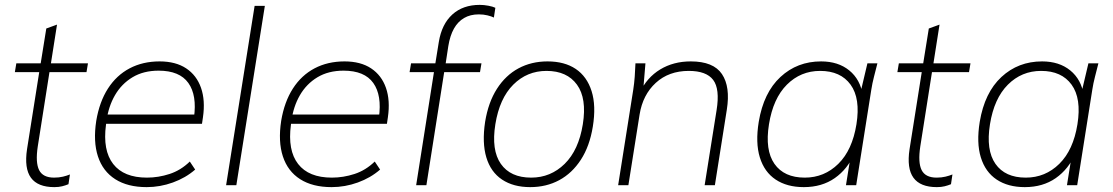

<svg xmlns="http://www.w3.org/2000/svg" viewBox="-20 -760 4569 788"><path d="M203 8Q135 8 107 -30.5Q79 -69 91 -148L141 -464H41L47 -500H147L170 -643L214 -659L189 -500H341L335 -464H183L135 -159Q125 -93 140.5 -62Q156 -31 202 -31Q222 -31 238.5 -35Q255 -39 267 -44L261 -4Q249 1 235 4.5Q221 8 203 8Z M582 8Q504 8 453 -24.5Q402 -57 382 -118Q362 -179 375 -264Q388 -342 423 -396.5Q458 -451 512 -479.5Q566 -508 635 -508Q701 -508 744 -479.5Q787 -451 805 -399.5Q823 -348 813 -279L809 -252H400L406 -290H793L776 -277Q789 -369 753 -419.5Q717 -470 631 -470Q569 -470 524 -443Q479 -416 452 -369.5Q425 -323 417 -263L415 -248Q401 -143 444.5 -87Q488 -31 583 -31Q630 -31 676 -46Q722 -61 759 -97L781 -64Q742 -30 689.5 -11Q637 8 582 8Z M908 0 1025 -736H1067L950 0Z M1341 8Q1263 8 1212 -24.5Q1161 -57 1141 -118Q1121 -179 1134 -264Q1147 -342 1182 -396.5Q1217 -451 1271 -479.5Q1325 -508 1394 -508Q1460 -508 1503 -479.5Q1546 -451 1564 -399.5Q1582 -348 1572 -279L1568 -252H1159L1165 -290H1552L1535 -277Q1548 -369 1512 -419.5Q1476 -470 1390 -470Q1328 -470 1283 -443Q1238 -416 1211 -369.5Q1184 -323 1176 -263L1174 -248Q1160 -143 1203.5 -87Q1247 -31 1342 -31Q1389 -31 1435 -46Q1481 -61 1518 -97L1540 -64Q1501 -30 1448.5 -11Q1396 8 1341 8Z M1688 0 1761 -464H1661L1667 -500H1777L1765 -489L1781 -588Q1793 -661 1836.5 -700.5Q1880 -740 1949 -740Q1966 -740 1984.5 -736.5Q2003 -733 2013 -728L2007 -688Q1997 -693 1980.5 -697Q1964 -701 1945 -701Q1910 -701 1884.5 -686Q1859 -671 1843 -642.5Q1827 -614 1820 -571L1807 -486L1801 -500H1956L1950 -464H1803L1730 0Z M2156 8Q2087 8 2040.5 -23Q1994 -54 1976 -114Q1958 -174 1971 -260Q1984 -340 2019.5 -395.5Q2055 -451 2108 -479.5Q2161 -508 2227 -508Q2297 -508 2343 -477Q2389 -446 2408 -386Q2427 -326 2413 -240Q2400 -160 2364 -104.5Q2328 -49 2275 -20.5Q2222 8 2156 8ZM2160 -31Q2240 -31 2297.5 -87.5Q2355 -144 2372 -250Q2389 -356 2348 -412.5Q2307 -469 2223 -469Q2143 -469 2086.5 -412.5Q2030 -356 2013 -250Q1996 -144 2035.5 -87.5Q2075 -31 2160 -31Z M2517 0 2579 -392Q2583 -418 2585 -445Q2587 -472 2588 -500H2629L2619 -380L2605 -379Q2635 -442 2689.5 -475Q2744 -508 2815 -508Q2908 -508 2943 -456Q2978 -404 2963 -310L2914 0H2872L2921 -308Q2935 -395 2907 -432Q2879 -469 2807 -469Q2725 -469 2671.5 -420Q2618 -371 2605 -290L2559 0Z M3279 8Q3210 8 3163.5 -23Q3117 -54 3098.5 -114Q3080 -174 3094 -260Q3114 -380 3183 -444Q3252 -508 3350 -508Q3420 -508 3465.5 -471Q3511 -434 3521 -369H3509L3540 -500H3581Q3574 -472 3567 -445Q3560 -418 3556 -392L3494 0H3452L3473 -131H3487Q3459 -66 3406 -29Q3353 8 3279 8ZM3283 -31Q3363 -31 3420.5 -87.5Q3478 -144 3495 -250Q3512 -356 3471 -412.5Q3430 -469 3346 -469Q3266 -469 3209.5 -412.5Q3153 -356 3136 -250Q3119 -144 3158.5 -87.5Q3198 -31 3283 -31Z M3825 8Q3757 8 3729 -30.5Q3701 -69 3713 -148L3763 -464H3663L3669 -500H3769L3792 -643L3836 -659L3811 -500H3963L3957 -464H3805L3757 -159Q3747 -93 3762.5 -62Q3778 -31 3824 -31Q3844 -31 3860.5 -35Q3877 -39 3889 -44L3883 -4Q3871 1 3857 4.5Q3843 8 3825 8Z M4186 8Q4117 8 4070.5 -23Q4024 -54 4005.5 -114Q3987 -174 4001 -260Q4021 -380 4090 -444Q4159 -508 4257 -508Q4327 -508 4372.5 -471Q4418 -434 4428 -369H4416L4447 -500H4488Q4481 -472 4474 -445Q4467 -418 4463 -392L4401 0H4359L4380 -131H4394Q4366 -66 4313 -29Q4260 8 4186 8ZM4190 -31Q4270 -31 4327.5 -87.5Q4385 -144 4402 -250Q4419 -356 4378 -412.5Q4337 -469 4253 -469Q4173 -469 4116.5 -412.5Q4060 -356 4043 -250Q4026 -144 4065.5 -87.5Q4105 -31 4190 -31Z"/></svg>

Font: Mulish ExtraLight
Style: Italic
Weight: 200
Italic angle: -9°
Designer: Vernon Adams
Foundry: Vernon Adams
Version: Version 3.603